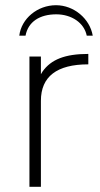

<svg xmlns="http://www.w3.org/2000/svg" viewBox="-20 -717 385 737"><path d="M137 -432V-500H93V0H137V-330C137 -423 198 -470 319 -470V-510C230 -510 176 -489 143 -442ZM336 -580C325 -645 264 -697 195 -697C124 -697 62 -646 54 -580H78C88 -634 133 -662 196 -662C254 -662 303 -630 313 -580Z"/></svg>

Font: Perun ExtraLight
Style: Regular
Weight: 200
Foundry: Copyright (c) Stefan Peev, Context Ltd, 2016
Version: Version 1.089